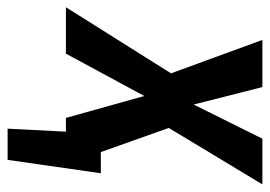

<svg xmlns="http://www.w3.org/2000/svg" viewBox="-166 -444 726 517"><g transform="rotate(90 197.5 -186.0)"><path d="M284 -277 349 -94H406L370 157H286L294 0H257L198 -211L84 0H-41L137 -283L47 -529H174L221 -344L313 -529H436Z"/></g></svg>

Font: Fira Sans Extra Condensed Medium
Style: Italic
Weight: 500
Width: 3
Italic angle: -8°
Designer: Carrois Corporate & Edenspiekermann AG
Foundry: Carrois Corporate GbR & Edenspiekermann AG
Version: Version 4.203